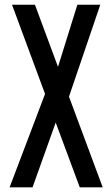

<svg xmlns="http://www.w3.org/2000/svg" viewBox="-20 -798 478 818"><path d="M21 0 171.9 -397.9 31.2 -777.8H128.9L227.1 -513.2L309.6 -777.8H407.2L273.9 -386.2L417.5 0H319.8L217.3 -275.9L118.7 0Z"/></svg>

Font: Voltaire
Style: Regular
Weight: 400
Designer: Yvonne Schttler
Foundry: Yvonne Schttler
Version: Version 1.003